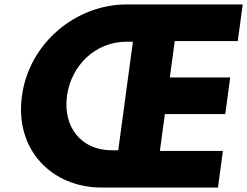

<svg xmlns="http://www.w3.org/2000/svg" viewBox="-20 -845 1114 865"><path d="M767.2 -660H1051.2L1073.5 -825H550.5C323.5 -825 111.3 -653 78.7 -412C46.1 -171 212 0 439 0H962L984.3 -165H700.3L722.8 -331H994.8L1017.1 -496H745.1ZM578.8 -657 512.7 -168H483.7C343.7 -168 263.2 -275 281.8 -413C300.4 -550 409.8 -657 549.8 -657Z"/></svg>

Font: Hussar Techniczny
Style: Bold 
Weight: 700
Foundry: Cannot Into Space Fonts
Version: Version 0.77